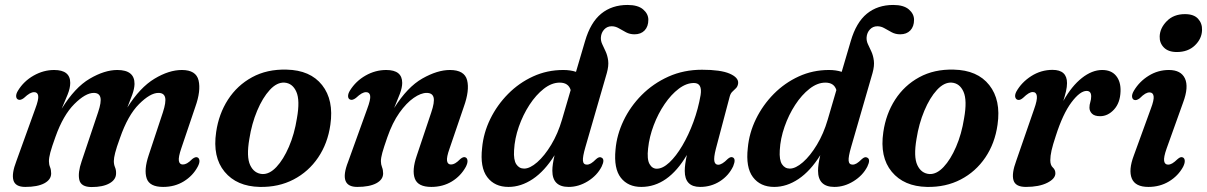

<svg xmlns="http://www.w3.org/2000/svg" viewBox="-20 -744 4872 775"><path d="M309.5 -93 376 -291Q390 -332.5 385.2 -350.8Q380.5 -369 358.5 -369Q325 -369 280 -324Q235 -279 204 -192Q189 -150.5 183.2 -128.8Q177.5 -107 177.5 -93.5Q177.5 -80.5 182 -69.5Q186.5 -58.5 186.5 -44Q186.5 -19 159 -4.2Q131.5 10.5 82 10.5Q42 10.5 34.2 -16.2Q26.5 -43 46 -93.5L122.5 -305.5Q136.5 -342.5 134.2 -357.2Q132 -372 118 -372Q109.5 -372 100 -366.8Q90.5 -361.5 76 -348Q62.5 -338 53.5 -342Q46 -345 45.2 -355Q44.5 -365 52.5 -378Q75.5 -416 115.5 -438.8Q155.5 -461.5 198.5 -461.5Q263.5 -461.5 263.5 -409.5Q263.5 -388.5 253 -362.5Q242.5 -336.5 229 -305Q282 -391 342 -426.2Q402 -461.5 453.5 -461.5Q523.5 -461.5 523 -405Q522.5 -386 514 -362.2Q505.5 -338.5 494 -310Q545 -391 603.5 -426.2Q662 -461.5 714 -461.5Q771.5 -461.5 781.5 -419.5Q791.5 -377.5 768.5 -313L712 -146Q699.5 -109.5 702 -94.8Q704.5 -80 718 -80Q726 -80 734.8 -84.8Q743.5 -89.5 756.5 -102.5Q769.5 -112.5 777.5 -108.5Q784 -105.5 785 -95.8Q786 -86 778 -71Q758.5 -34.5 722 -12Q685.5 10.5 638.5 10.5Q583.5 10.5 572 -24Q560.5 -58.5 580 -117L637.5 -290.5Q651 -332 646.5 -350.5Q642 -369 619.5 -369Q586.5 -369 541.2 -323.8Q496 -278.5 464.5 -187.5Q450 -148 444.8 -127Q439.5 -106 439.5 -94Q439.5 -80 444.2 -69Q449 -58 448.5 -44Q448.5 -19 422 -4Q395.5 11 350 11Q307 11 300.2 -17.8Q293.5 -46.5 309.5 -93Z M1136.5 -463Q1232.5 -461 1280.2 -400.5Q1328 -340 1313.5 -240.5Q1303 -165.5 1264.2 -108.2Q1225.5 -51 1165 -19.5Q1104.5 12 1028.5 10.5Q935.5 8.5 886.5 -50.8Q837.5 -110 852.5 -211Q863 -284 900.2 -341.8Q937.5 -399.5 997.5 -432.2Q1057.5 -465 1136.5 -463ZM1038.5 -41.5Q1067.5 -40 1095.8 -70Q1124 -100 1146.2 -151.5Q1168.5 -203 1178.5 -266.5Q1191.5 -339 1176.2 -373.5Q1161 -408 1128.5 -410.5Q1098 -412.5 1069 -381Q1040 -349.5 1018 -297Q996 -244.5 986.5 -183.5Q974 -111 989.8 -77.5Q1005.5 -44 1038.5 -41.5Z M1393.5 -342Q1385.5 -345 1385 -355.2Q1384.5 -365.5 1392.5 -378.5Q1416 -416.5 1455.5 -439Q1495 -461.5 1539 -461.5Q1603.5 -461.5 1603.5 -409.5Q1603.5 -390.5 1594 -365.2Q1584.5 -340 1571 -308Q1624.5 -393 1685 -427.2Q1745.5 -461.5 1796 -461.5Q1855 -461.5 1865.5 -420.2Q1876 -379 1852 -312.5L1794.5 -144Q1782 -109 1784.5 -94.5Q1787 -80 1800.5 -80Q1808.5 -80 1817 -84.8Q1825.5 -89.5 1838.5 -102.5Q1851 -113 1859.5 -108.5Q1866 -105.5 1867 -95.8Q1868 -86 1860.5 -71Q1840 -33.5 1803.8 -11.5Q1767.5 10.5 1721 10.5Q1667 10.5 1654.5 -23Q1642 -56.5 1662 -115L1720.5 -289.5Q1735 -332 1730.2 -350.5Q1725.5 -369 1702 -369Q1679 -369 1649.8 -348.8Q1620.5 -328.5 1592.2 -288.8Q1564 -249 1543.5 -190Q1529 -148.5 1523.2 -127.5Q1517.5 -106.5 1517.5 -93.5Q1517.5 -80.5 1522 -69.2Q1526.5 -58 1526.5 -44Q1526.5 -19 1498.8 -4.2Q1471 10.5 1422 10.5Q1345.5 10.5 1385 -90.5L1462 -304Q1476.5 -342.5 1474.2 -357.2Q1472 -372 1457.5 -372Q1449.5 -372 1440 -366.8Q1430.5 -361.5 1416.5 -348.5Q1402.5 -338 1393.5 -342Z M2408.5 -71.5Q2390 -35.5 2352.8 -12.5Q2315.5 10.5 2275.5 10.5Q2209.5 10.5 2209.5 -55Q2209.5 -79.5 2218.5 -117.5Q2178.5 -53.5 2130.8 -21.5Q2083 10.5 2032.5 10.5Q1976.5 10.5 1946.8 -29Q1917 -68.5 1926 -147Q1931.5 -207.5 1959 -263.8Q1986.5 -320 2030.8 -364.8Q2075 -409.5 2131.8 -435.5Q2188.5 -461.5 2253.5 -461.5Q2282.5 -461.5 2305 -454L2341.5 -578Q2363.5 -653.5 2406.8 -688.8Q2450 -724 2513 -724Q2555 -724 2576 -706Q2597 -688 2597 -664Q2597 -637 2582 -621.2Q2567 -605.5 2541 -605.5Q2522.5 -605.5 2507.2 -613.5Q2492 -621.5 2478 -629.8Q2464 -638 2449 -638Q2431 -638 2419 -625.2Q2407 -612.5 2405.5 -593.5Q2404.5 -579.5 2410.8 -566Q2417 -552.5 2424.5 -536.5Q2432 -520.5 2434.8 -499.5Q2437.5 -478.5 2429.5 -449.5L2343 -150.5Q2331.5 -111 2333 -95.2Q2334.5 -79.5 2349 -79.5Q2357 -79.5 2365.5 -84.5Q2374 -89.5 2386.5 -102Q2399 -113 2407.5 -108Q2423 -101.5 2408.5 -71.5ZM2055 -137.5Q2052.5 -98.5 2064 -81Q2075.5 -63.5 2095.5 -63.5Q2119 -63.5 2148.5 -89.2Q2178 -115 2205 -159.8Q2232 -204.5 2248.5 -261L2283.5 -380.5Q2274.5 -410.5 2239 -410.5Q2207 -410.5 2175.2 -385.8Q2143.5 -361 2117.2 -320.8Q2091 -280.5 2074.2 -232.5Q2057.5 -184.5 2055 -137.5Z M2869.5 -143Q2860.5 -107.5 2863.5 -93.2Q2866.5 -79 2879 -79Q2894.5 -79 2917.5 -102.5Q2929 -112.5 2937 -109Q2952 -103.5 2939.5 -73Q2921.5 -35 2885.8 -12.2Q2850 10.5 2806 10.5Q2744 10.5 2744 -54Q2744 -67 2746 -82.2Q2748 -97.5 2752.5 -118.5Q2676.5 10.5 2568.5 10.5Q2515 10.5 2486 -26.5Q2457 -63.5 2464.5 -140Q2469.5 -199.5 2496.8 -256.8Q2524 -314 2570.2 -360.5Q2616.5 -407 2678.2 -434.8Q2740 -462.5 2813.5 -462.5Q2889 -462.5 2925.2 -446.8Q2961.5 -431 2959.5 -408Q2958 -395.5 2951.2 -388.5Q2944.5 -381.5 2936.8 -374.5Q2929 -367.5 2925.5 -354.5ZM2596 -145Q2591 -101 2601.8 -82Q2612.5 -63 2631 -63Q2655 -63 2682 -88.2Q2709 -113.5 2734.2 -156.2Q2759.5 -199 2779 -252Q2798.5 -305 2808 -360.5Q2815.5 -409 2781 -409Q2750.5 -409 2719.8 -385.8Q2689 -362.5 2662.8 -324Q2636.5 -285.5 2618.8 -238.8Q2601 -192 2596 -145Z M3481 -71.5Q3462.5 -35.5 3425.2 -12.5Q3388 10.5 3348 10.5Q3282 10.5 3282 -55Q3282 -79.5 3291 -117.5Q3251 -53.5 3203.2 -21.5Q3155.5 10.5 3105 10.5Q3049 10.5 3019.2 -29Q2989.5 -68.5 2998.5 -147Q3004 -207.5 3031.5 -263.8Q3059 -320 3103.2 -364.8Q3147.5 -409.5 3204.2 -435.5Q3261 -461.5 3326 -461.5Q3355 -461.5 3377.5 -454L3414 -578Q3436 -653.5 3479.2 -688.8Q3522.5 -724 3585.5 -724Q3627.5 -724 3648.5 -706Q3669.5 -688 3669.5 -664Q3669.5 -637 3654.5 -621.2Q3639.5 -605.5 3613.5 -605.5Q3595 -605.5 3579.8 -613.5Q3564.5 -621.5 3550.5 -629.8Q3536.5 -638 3521.5 -638Q3503.5 -638 3491.5 -625.2Q3479.5 -612.5 3478 -593.5Q3477 -579.5 3483.2 -566Q3489.5 -552.5 3497 -536.5Q3504.5 -520.5 3507.2 -499.5Q3510 -478.5 3502 -449.5L3415.5 -150.5Q3404 -111 3405.5 -95.2Q3407 -79.5 3421.5 -79.5Q3429.5 -79.5 3438 -84.5Q3446.5 -89.5 3459 -102Q3471.5 -113 3480 -108Q3495.5 -101.5 3481 -71.5ZM3127.5 -137.5Q3125 -98.5 3136.5 -81Q3148 -63.5 3168 -63.5Q3191.5 -63.5 3221 -89.2Q3250.5 -115 3277.5 -159.8Q3304.5 -204.5 3321 -261L3356 -380.5Q3347 -410.5 3311.5 -410.5Q3279.5 -410.5 3247.8 -385.8Q3216 -361 3189.8 -320.8Q3163.5 -280.5 3146.8 -232.5Q3130 -184.5 3127.5 -137.5Z M3829.5 -463Q3925.5 -461 3973.2 -400.5Q4021 -340 4006.5 -240.5Q3996 -165.5 3957.2 -108.2Q3918.5 -51 3858 -19.5Q3797.5 12 3721.5 10.5Q3628.5 8.5 3579.5 -50.8Q3530.5 -110 3545.5 -211Q3556 -284 3593.2 -341.8Q3630.5 -399.5 3690.5 -432.2Q3750.5 -465 3829.5 -463ZM3731.5 -41.5Q3760.5 -40 3788.8 -70Q3817 -100 3839.2 -151.5Q3861.5 -203 3871.5 -266.5Q3884.5 -339 3869.2 -373.5Q3854 -408 3821.5 -410.5Q3791 -412.5 3762 -381Q3733 -349.5 3711 -297Q3689 -244.5 3679.5 -183.5Q3667 -111 3682.8 -77.5Q3698.5 -44 3731.5 -41.5Z M4088.5 -341Q4081 -342.5 4078.2 -351.2Q4075.5 -360 4082 -373.5Q4103 -411.5 4142.5 -436.8Q4182 -462 4228.5 -462Q4287 -462 4287 -408.5Q4287 -393.5 4282.8 -375.2Q4278.5 -357 4272 -336.5Q4306 -397 4347 -429.2Q4388 -461.5 4429 -461.5Q4466 -461.5 4485.2 -437.8Q4504.5 -414 4503 -375Q4501.5 -329 4476.8 -302Q4452 -275 4420.5 -275Q4398 -275 4387.8 -285.2Q4377.5 -295.5 4377.5 -309.5Q4377.5 -321 4381 -332Q4384.5 -343 4384.5 -355Q4384.5 -377 4366 -377Q4339.5 -377 4304.8 -330.8Q4270 -284.5 4241.5 -195Q4229.5 -159 4224.5 -136.8Q4219.5 -114.5 4219.5 -97Q4219.5 -77 4229.8 -67.8Q4240 -58.5 4240 -44.5Q4240 -22.5 4207 -6Q4174 10.5 4121 10.5Q4078.5 10.5 4070.8 -16.8Q4063 -44 4082 -95L4154 -303Q4167.5 -340.5 4165.2 -356.5Q4163 -372.5 4148.5 -372.5Q4141 -372.5 4132 -367.2Q4123 -362 4109 -348.5Q4097 -338.5 4088.5 -341Z M4730 -534Q4696 -534 4678 -552.2Q4660 -570.5 4661 -597Q4662 -630.5 4689.8 -658.8Q4717.5 -687 4763 -687Q4799 -687 4816 -668.2Q4833 -649.5 4832 -622.5Q4831 -587.5 4803.2 -560.8Q4775.5 -534 4730 -534ZM4689 -144.5Q4676.5 -109 4679 -94.2Q4681.5 -79.5 4695 -79.5Q4703 -79.5 4711.8 -84.5Q4720.5 -89.5 4733.5 -102Q4746 -113 4754.5 -108.5Q4761.5 -105.5 4762.2 -95.5Q4763 -85.5 4755.5 -70.5Q4735.5 -34 4698.8 -11.8Q4662 10.5 4615.5 10.5Q4562.5 10.5 4548.5 -23.5Q4534.5 -57.5 4556.5 -116L4625 -304.5Q4639 -341 4636.5 -356Q4634 -371 4620 -371Q4612 -371 4602.8 -365.8Q4593.5 -360.5 4580 -347Q4566.5 -337 4557.5 -341Q4550.5 -344 4549.5 -353.8Q4548.5 -363.5 4557 -378Q4579 -415 4616.5 -438.2Q4654 -461.5 4698 -461.5Q4747 -461.5 4763 -427.2Q4779 -393 4755.5 -330Z"/></svg>

Font: Fraunces 72pt Soft SemiBold
Style: Italic
Weight: 600
Italic angle: -16°
Version: Version 1.000;[b76b70a41]